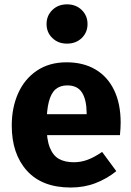

<svg xmlns="http://www.w3.org/2000/svg" viewBox="-20 -829 592 866"><path d="M280.2 -548Q355.6 -548 410.4 -515.8Q465.2 -483.6 494.7 -422.4Q524.2 -361.2 524.2 -276Q524.2 -251.8 521 -219.4H176.2L175 -313.8H370.8V-320.4Q370.2 -379.8 349.7 -411.8Q329.2 -443.8 283.4 -443.8Q251.6 -443.8 231.1 -426.7Q210.6 -409.6 200.3 -370.2Q190 -330.8 190 -263.8Q190 -200 204.7 -163.4Q219.4 -126.8 246.3 -112Q273.2 -97.2 313.2 -97.2Q345.2 -97.2 375.4 -108.5Q405.6 -119.8 440.6 -143.8L504.6 -57Q461.8 -22.6 410.5 -2.9Q359.2 16.8 299 16.8Q169.8 16.8 101.4 -59.1Q33 -135 33 -262.8Q33 -343.6 61.9 -408.3Q90.8 -473 146.6 -510.5Q202.4 -548 280.2 -548ZM282.2 -809.4Q322.6 -809.4 348.7 -783.9Q374.8 -758.4 374.8 -720.6Q374.8 -682.8 348.7 -657.5Q322.6 -632.2 282.2 -632.2Q242.2 -632.2 216.1 -657.5Q190 -682.8 190 -720.6Q190 -758.4 216.1 -783.9Q242.2 -809.4 282.2 -809.4Z"/></svg>

Font: Firava
Style: Regular
Weight: 400
Designer: Carrois Corporate & Edenspiekermann AG
Foundry: Greg Finn Gibson
Version: Version 5.000